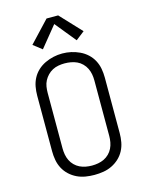

<svg xmlns="http://www.w3.org/2000/svg" viewBox="-141 -1058 882 1152"><g transform="rotate(-15 300.0 -482.5)"><path d="M300 8Q272 8 244.5 3.5Q217 -1 192 -13Q167 -25 146.5 -44Q126 -63 113 -87.5Q100 -112 95 -139.5Q90 -167 90 -195V-540Q90 -568 95 -595.5Q100 -623 113 -647.5Q126 -672 146.5 -691Q167 -710 192.5 -722Q218 -734 245 -740Q272 -746 300 -746Q328 -746 355 -740Q382 -734 407.5 -722Q433 -710 453.5 -691Q474 -672 487 -647.5Q500 -623 505 -595.5Q510 -568 510 -540V-195Q510 -167 505 -139.5Q500 -112 487 -87.5Q474 -63 453.5 -44Q433 -25 408 -13Q383 -1 355.5 3.5Q328 8 300 8ZM300 -50Q319 -50 338.5 -53.5Q358 -57 375.5 -65.5Q393 -74 407 -88Q421 -102 429.5 -119.5Q438 -137 441.5 -156.5Q445 -176 445 -195V-540Q445 -560 441.5 -579Q438 -598 429.5 -615.5Q421 -633 406.5 -647.5Q392 -662 374.5 -670Q357 -678 337.5 -681.5Q318 -685 298 -685Q279 -685 259.5 -681.5Q240 -678 223 -669Q206 -660 192.5 -646Q179 -632 170 -615Q161 -598 158 -578.5Q155 -559 155 -540V-195Q155 -176 158.5 -156.5Q162 -137 170.5 -119.5Q179 -102 193 -88Q207 -74 224.5 -65.5Q242 -57 261.5 -53.5Q281 -50 300 -50ZM195 -800 141 -842 264 -973H336L459 -842L405 -800L300 -929Z"/></g></svg>

Font: Iosevka Curly Slab LtEx
Style: Regular
Weight: 300
Width: 7
Monospace: yes
Designer: Belleve Invis
Foundry: Belleve Invis
Version: Version 11.1.0; ttfautohint (v1.8.3)